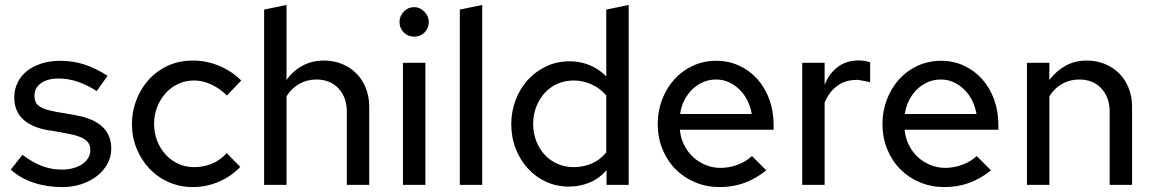

<svg xmlns="http://www.w3.org/2000/svg" viewBox="-20 -751 4686 780"><path d="M24 -62Q36 -77 47.5 -92Q59 -107 71 -122Q114 -90 152 -76Q190 -62 231 -62Q255 -62 276 -67.5Q297 -73 312.5 -83Q328 -93 337.5 -108Q347 -123 347 -141Q347 -162 336 -174.5Q325 -187 304.5 -195Q284 -203 254 -208.5Q224 -214 185 -221H180Q38 -245 38 -355Q38 -388 51.5 -415.5Q65 -443 89.5 -462.5Q114 -482 148.5 -493Q183 -504 224 -504Q277 -504 323 -489Q369 -474 417 -443Q406 -427 395 -412Q384 -397 373 -381Q333 -407 294.5 -419.5Q256 -432 218 -432Q173 -432 146.5 -413Q120 -394 120 -362Q120 -341 129.5 -329Q139 -317 158.5 -309.5Q178 -302 208.5 -296.5Q239 -291 282 -284L286 -283Q432 -258 432 -147Q432 -114 416.5 -85.5Q401 -57 374 -36Q347 -15 311 -3Q275 9 233 9Q170 9 116 -9Q62 -27 24 -62Z M769 -72Q807 -72 841 -86Q875 -100 901 -129Q915 -115 928.5 -101Q942 -87 956 -73Q919 -34 868.5 -12.5Q818 9 764 9Q711 9 665.5 -11Q620 -31 587 -66Q554 -101 535 -147.5Q516 -194 516 -248Q516 -297 533.5 -343.5Q551 -390 583 -426Q615 -462 661 -483.5Q707 -505 764 -505Q819 -505 870.5 -483.5Q922 -462 960 -424Q945 -409 931 -393.5Q917 -378 902 -363Q875 -390 840 -407Q805 -424 768 -424Q733 -424 703.5 -410Q674 -396 652.5 -372Q631 -348 618.5 -316Q606 -284 606 -248Q606 -211 618.5 -179Q631 -147 653 -123Q675 -99 704.5 -85.5Q734 -72 769 -72Z M1053 0V-712Q1076 -717 1098.5 -721.5Q1121 -726 1144 -731V-426Q1171 -464 1209.5 -484.5Q1248 -505 1296 -505Q1336 -505 1370 -491Q1404 -477 1428.5 -452Q1453 -427 1466.5 -392.5Q1480 -358 1480 -318V0H1389V-288V-297Q1389 -355 1355.5 -391.5Q1322 -428 1265 -428Q1227 -428 1195.5 -410Q1164 -392 1144 -360V0Z M1663 -602Q1637 -602 1620 -619.5Q1603 -637 1603 -662Q1603 -686 1620.5 -704Q1638 -722 1663 -722Q1686 -722 1704 -703.5Q1722 -685 1722 -662Q1722 -637 1705 -619.5Q1688 -602 1663 -602ZM1708 -496V0H1617V-496Z M1939 -731V0H1848V-712Z M2444 0V-60Q2415 -26 2375.5 -9.5Q2336 7 2291 7Q2241 7 2198.5 -12.5Q2156 -32 2124.5 -66.5Q2093 -101 2075 -147Q2057 -193 2057 -247Q2057 -296 2074 -342.5Q2091 -389 2122 -424Q2153 -459 2197 -480.5Q2241 -502 2295 -502Q2338 -502 2376 -486Q2414 -470 2443 -441V-712Q2466 -717 2488.5 -721.5Q2511 -726 2534 -731V0ZM2146 -248Q2146 -210 2158.5 -178Q2171 -146 2192.5 -122.5Q2214 -99 2244.5 -85.5Q2275 -72 2311 -72Q2350 -72 2384.5 -87Q2419 -102 2443 -132V-363Q2420 -391 2384.5 -407.5Q2349 -424 2311 -424Q2275 -424 2244.5 -410.5Q2214 -397 2192.5 -373Q2171 -349 2158.5 -317Q2146 -285 2146 -248Z M3093 -59Q3049 -24 3003 -7.5Q2957 9 2903 9Q2851 9 2805 -10Q2759 -29 2725 -63Q2691 -97 2671.5 -144.5Q2652 -192 2652 -248Q2652 -299 2669.5 -345.5Q2687 -392 2718.5 -427.5Q2750 -463 2794 -483.5Q2838 -504 2891 -504Q2940 -504 2982.5 -484.5Q3025 -465 3056.5 -430Q3088 -395 3105.5 -347Q3123 -299 3123 -241V-224H2742Q2745 -191 2759 -162.5Q2773 -134 2795 -113.5Q2817 -93 2846 -81Q2875 -69 2907 -69Q2942 -69 2976 -81.5Q3010 -94 3035 -117ZM2889 -428Q2860 -428 2835.5 -417Q2811 -406 2792 -387.5Q2773 -369 2760 -343.5Q2747 -318 2743 -288H3034Q3029 -318 3016 -343.5Q3003 -369 2984 -387.5Q2965 -406 2941 -417Q2917 -428 2889 -428Z M3239 0V-496H3330V-406Q3348 -452 3382 -478Q3416 -504 3460 -505Q3464 -506 3468 -505.5Q3472 -505 3476 -505Q3487 -505 3496.5 -503Q3506 -501 3515 -498V-417Q3504 -420 3492 -422Q3480 -424 3469 -426Q3465 -426 3461 -426.5Q3457 -427 3453 -426Q3411 -425 3379 -400.5Q3347 -376 3330 -334V0Z M4006 -59Q3962 -24 3916 -7.5Q3870 9 3816 9Q3764 9 3718 -10Q3672 -29 3638 -63Q3604 -97 3584.5 -144.5Q3565 -192 3565 -248Q3565 -299 3582.5 -345.5Q3600 -392 3631.5 -427.5Q3663 -463 3707 -483.5Q3751 -504 3804 -504Q3853 -504 3895.5 -484.5Q3938 -465 3969.5 -430Q4001 -395 4018.5 -347Q4036 -299 4036 -241V-224H3655Q3658 -191 3672 -162.5Q3686 -134 3708 -113.5Q3730 -93 3759 -81Q3788 -69 3820 -69Q3855 -69 3889 -81.5Q3923 -94 3948 -117ZM3802 -428Q3773 -428 3748.5 -417Q3724 -406 3705 -387.5Q3686 -369 3673 -343.5Q3660 -318 3656 -288H3947Q3942 -318 3929 -343.5Q3916 -369 3897 -387.5Q3878 -406 3854 -417Q3830 -428 3802 -428Z M4152 0V-496H4243V-426Q4271 -463 4309 -484Q4347 -505 4395 -505Q4435 -505 4469 -491Q4503 -477 4527.5 -452Q4552 -427 4565.5 -392.5Q4579 -358 4579 -318V0H4488V-297Q4488 -355 4454.5 -391.5Q4421 -428 4364 -428Q4326 -428 4294.5 -410Q4263 -392 4243 -360V0Z"/></svg>

Font: Rosa Sans
Style: Regular
Weight: 400
Designer: Pentagram / MCKL
Foundry: Pentagram / MCKL
Version: Version 1.005;September 16, 2019;FontCreator 11.5.0.2425 64-